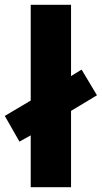

<svg xmlns="http://www.w3.org/2000/svg" viewBox="-33 -780 424 800"><path d="M95 0V-216L48 -190L-13 -297L95 -361V-760H263V-463L307 -490L371 -383L263 -318V0Z"/></svg>

Font: Noto Sans Bengali ExtraBold
Style: Regular
Weight: 800
Designer: Jelle Bosma - Monotype Design Team
Foundry: Monotype Imaging Inc.
Version: Version 2.003; ttfautohint (v1.8.4.7-5d5b)